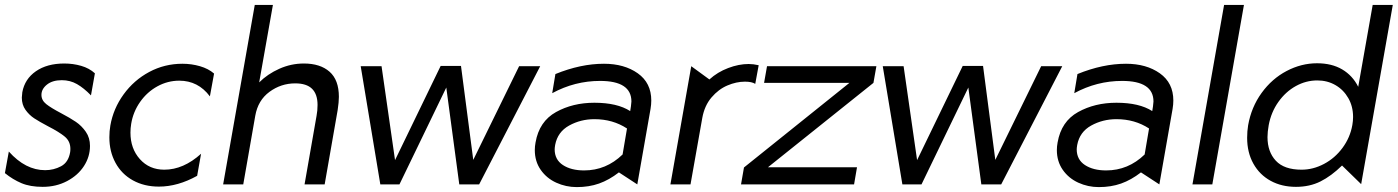

<svg xmlns="http://www.w3.org/2000/svg" viewBox="-40 -752 5700 783"><path d="M144 -58Q64 -58 -4 -134L-20 -46Q12 -20 47.5 -5Q83 10 134 10Q189 10 233.5 -13.5Q278 -37 302.5 -75Q327 -113 327 -157Q327 -190 310 -214.5Q293 -239 269.5 -255Q246 -271 208 -291Q168 -312 148.5 -327.5Q129 -343 129 -365Q129 -389 151.5 -407Q174 -425 212 -425Q246 -425 274 -409Q302 -393 331 -363L347 -453Q324 -474 291 -483.5Q258 -493 222 -493Q152 -493 106.5 -461.5Q61 -430 51 -376Q49 -360 49 -354Q49 -325 64 -304Q79 -283 99.5 -269.5Q120 -256 156 -237Q201 -214 224 -195Q247 -176 247 -145Q247 -136 246 -131Q239 -90 209 -74Q179 -58 144 -58Z M704 -492Q631 -492 568.5 -458.5Q506 -425 464 -367Q422 -309 410 -240Q406 -217 406 -192Q406 -134 431 -88Q456 -42 502 -16.5Q548 9 608 9Q685 9 764 -35L780 -125Q708 -60 630 -60Q569 -60 530.5 -103Q492 -146 492 -211Q492 -229 495 -247Q503 -296 531.5 -336.5Q560 -377 602 -400Q644 -423 691 -423Q768 -423 816 -359L833 -452Q810 -472 775.5 -482Q741 -492 704 -492Z M1342 -357Q1342 -426 1304 -459.5Q1266 -493 1199 -493Q1147 -493 1099 -471.5Q1051 -450 1017 -416L1073 -732H999L870 0H952L1001 -280Q1012 -343 1059 -377.5Q1106 -412 1164 -412Q1210 -412 1232.5 -390Q1255 -368 1255 -324Q1255 -301 1251 -280L1202 0H1284L1337 -303Q1342 -336 1342 -357Z M1431 -482 1511 0H1589L1780 -395L1833 0H1914L2163 -482H2077L1890 -100L1840 -483H1757L1571 -99L1516 -482Z M2342 -57Q2289 -57 2255.5 -79Q2222 -101 2222 -143Q2222 -149 2224 -161Q2234 -214 2281 -240Q2328 -266 2384 -266Q2459 -266 2517 -228L2499 -122Q2432 -57 2342 -57ZM2616 -342Q2616 -414 2561 -453Q2506 -492 2423 -492Q2328 -492 2225 -450L2212 -372Q2304 -422 2407 -422Q2535 -422 2535 -338Q2535 -332 2533 -318L2530 -299Q2477 -333 2384 -333Q2296 -333 2227.5 -295Q2159 -257 2144 -171Q2141 -155 2141 -140Q2141 -94 2165 -59.5Q2189 -25 2228.5 -7Q2268 11 2312 11Q2362 11 2403 -3.5Q2444 -18 2484 -49L2559 0L2613 -308Q2616 -326 2616 -342Z M3013 -491Q2973 -491 2929.5 -474.5Q2886 -458 2853 -428L2779 -482L2694 0H2776L2824 -271Q2833 -321 2861.5 -354.5Q2890 -388 2926.5 -403.5Q2963 -419 2998 -419Q3026 -419 3040 -410L3054 -486Q3032 -491 3013 -491Z M3522 -414 3534 -482H3088L3076 -414H3424L2994 -69L2982 0H3443L3455 -70H3092Z M3560 -482 3640 0H3718L3909 -395L3962 0H4043L4292 -482H4206L4019 -100L3969 -483H3886L3700 -99L3645 -482Z M4471 -57Q4418 -57 4384.5 -79Q4351 -101 4351 -143Q4351 -149 4353 -161Q4363 -214 4410 -240Q4457 -266 4513 -266Q4588 -266 4646 -228L4628 -122Q4561 -57 4471 -57ZM4745 -342Q4745 -414 4690 -453Q4635 -492 4552 -492Q4457 -492 4354 -450L4341 -372Q4433 -422 4536 -422Q4664 -422 4664 -338Q4664 -332 4662 -318L4659 -299Q4606 -333 4513 -333Q4425 -333 4356.5 -295Q4288 -257 4273 -171Q4270 -155 4270 -140Q4270 -94 4294 -59.5Q4318 -25 4357.5 -7Q4397 11 4441 11Q4491 11 4532 -3.5Q4573 -18 4613 -49L4688 0L4742 -308Q4745 -326 4745 -342Z M5033 -732H4952L4823 0H4904Z M5640 -732H5558L5499 -398Q5476 -444 5433.5 -469Q5391 -494 5331 -494Q5267 -494 5207 -462.5Q5147 -431 5105 -373Q5063 -315 5050 -241Q5046 -217 5046 -190Q5046 -130 5071.5 -84.5Q5097 -39 5142 -14.5Q5187 10 5245 10Q5301 10 5345 -12Q5389 -34 5433 -77L5511 -1ZM5129 -193Q5129 -214 5134 -242Q5144 -295 5173.5 -336.5Q5203 -378 5244.5 -401Q5286 -424 5332 -424Q5373 -424 5406 -405Q5439 -386 5458.5 -352Q5478 -318 5478 -275Q5478 -259 5475 -242Q5466 -191 5435 -149Q5404 -107 5359.5 -83.5Q5315 -60 5268 -60Q5197 -60 5163 -96.5Q5129 -133 5129 -193Z"/></svg>

Font: Geom Light
Style: Italic
Weight: 300
Italic angle: -10°
Version: Version 1.102